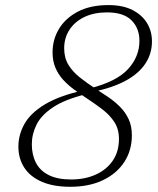

<svg xmlns="http://www.w3.org/2000/svg" viewBox="-20 -706 606 736"><path d="M339 -354.5 327 -368Q427 -393.5 470.8 -441.2Q514.5 -489 514.5 -549.5Q514.5 -597.5 484.2 -628Q454 -658.5 390 -658.5Q340.5 -658.5 303.5 -640.8Q266.5 -623 246.2 -591.8Q226 -560.5 226 -521Q226 -484 242.5 -457.2Q259 -430.5 286.2 -409Q313.5 -387.5 345.5 -366.5Q370 -351 394.5 -334.2Q419 -317.5 439.8 -296.8Q460.5 -276 473 -249.5Q485.5 -223 485.5 -187.5Q485.5 -130 456.8 -85.5Q428 -41 375 -15.5Q322 10 249 10Q185 10 140.8 -9Q96.5 -28 73.5 -62.8Q50.5 -97.5 50.5 -144Q50.5 -189.5 73.8 -231Q97 -272.5 151.5 -305.5Q206 -338.5 298.5 -359.5L310 -345Q229 -325 183.8 -295Q138.5 -265 120.2 -228.5Q102 -192 102 -153Q102 -112.5 117.8 -82Q133.5 -51.5 167 -34.8Q200.5 -18 252.5 -18Q305 -18 346.5 -36.5Q388 -55 412 -89.8Q436 -124.5 436 -173.5Q436 -211.5 418 -238.8Q400 -266 371.2 -287.8Q342.5 -309.5 310.5 -330.5Q286.5 -346.5 263.5 -363.2Q240.5 -380 222 -400.2Q203.5 -420.5 192.5 -446.2Q181.5 -472 181.5 -505Q181.5 -555 206.5 -596Q231.5 -637 279.2 -661.8Q327 -686.5 395.5 -686.5Q451 -686.5 488 -667.5Q525 -648.5 543.8 -617.2Q562.5 -586 562.5 -547.5Q562.5 -500.5 537.5 -462.5Q512.5 -424.5 462.8 -397.2Q413 -370 339 -354.5Z"/></svg>

Font: Newsreader 16pt 16pt Light
Style: Italic
Weight: 300
Italic angle: -17°
Version: Version 1.003